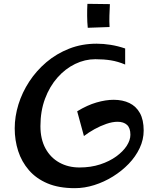

<svg xmlns="http://www.w3.org/2000/svg" viewBox="-20 -982 826 1002"><path d="M370.2 0Q287 0 227.9 -25Q168.8 -50 130.8 -94Q92.8 -138 74.8 -194Q56.8 -250 56.8 -312Q56.8 -374 76.2 -437Q95.8 -500 132.8 -556.5Q169.8 -613 222.2 -657.5Q274.8 -702 340.9 -728Q407 -754 484.2 -754Q520 -754 557.5 -748Q595 -742 633.2 -729V-645.2Q595.2 -661.2 558.6 -667.1Q522 -673 477.5 -673Q423.2 -673 372 -648.2Q320.8 -623.5 279.9 -577.2Q239 -531 215 -466.8Q191 -402.5 191 -323.8Q191 -256 217.2 -207.6Q243.5 -159.2 289.8 -133.6Q336 -108 394.8 -108Q454 -108 502.8 -124Q551.5 -140 586.9 -165.8Q622.2 -191.5 641.4 -221.1Q660.5 -250.8 660.5 -278.8Q660.5 -314 642.9 -330.2Q625.2 -346.5 593.5 -346.5Q566.8 -346.5 535.2 -335.6Q503.8 -324.8 473.2 -307.9Q442.8 -291 418 -272L382.8 -401.2Q435.2 -433.2 483.6 -447.2Q532 -461.2 573 -461.2Q620.2 -461.2 655.4 -444.2Q690.5 -427.2 710.1 -392Q729.8 -356.8 729.8 -300.8Q729.8 -253.5 708.9 -209.1Q688 -164.8 651.8 -127.1Q615.5 -89.5 569.4 -60.9Q523.2 -32.2 472.1 -16.1Q421 0 370.2 0ZM438 -837Q435 -866 434.8 -900Q434.5 -934 436.2 -962L553.5 -960.5Q552 -929.5 551 -900.5Q550 -871.5 551.8 -841Z"/></svg>

Font: Marhey Light
Style: Regular
Weight: 300
Designer: Nur Syamsi & Bustanul Arifin
Foundry: Namelatype
Version: Version 1.000